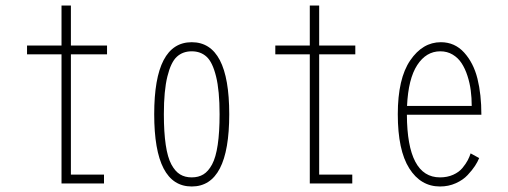

<svg xmlns="http://www.w3.org/2000/svg" viewBox="-20 -665 1840 696"><path d="M237 -32H357V0H203V-468H78V-500H203V-645H237V-500H368V-468H237Z M539 -251Q539 -512 675 -512Q811 -512 811 -251Q811 11 675 11Q539 11 539 -251ZM776 -251Q776 -336.5 763.2 -388Q750.5 -439.5 729 -459.2Q707.5 -479 675 -479Q642.5 -479 621 -459.2Q599.5 -439.5 586.8 -388Q574 -336.5 574 -251Q574 -185.5 580.8 -140Q587.5 -94.5 601.2 -69Q615 -43.5 632.8 -32.8Q650.5 -22 675 -22Q699.5 -22 717.2 -32.8Q735 -43.5 748.8 -69Q762.5 -94.5 769.2 -140Q776 -185.5 776 -251Z M1137 -32H1257V0H1103V-468H978V-500H1103V-645H1137V-500H1268V-468H1137Z M1717 -92Q1711.5 -78.5 1701.8 -63.5Q1692 -48.5 1675.2 -30.5Q1658.5 -12.5 1632.2 -0.8Q1606 11 1575 11Q1505 11 1463.5 -54.8Q1422 -120.5 1422 -251Q1422 -380 1467 -446Q1512 -512 1578 -512Q1628.5 -512 1662.5 -474.5Q1696.5 -437 1710.8 -379.8Q1725 -322.5 1725 -249H1455Q1456 -22 1575 -22Q1601.5 -22 1622.8 -31.5Q1644 -41 1656.5 -56.2Q1669 -71.5 1675.5 -84Q1682 -96.5 1686 -109ZM1576 -479Q1525 -479 1492.5 -429.2Q1460 -379.5 1455.5 -281H1690Q1690 -310 1686.5 -337Q1683 -364 1674.5 -390.2Q1666 -416.5 1653.2 -436Q1640.5 -455.5 1620.8 -467.2Q1601 -479 1576 -479Z"/></svg>

Font: League Mono Condensed Thin
Style: Regular
Weight: 100
Width: 1
Designer: Tyler Finck
Foundry: The League of Moveable Type / Tyler Finck
Version: Version 2.210